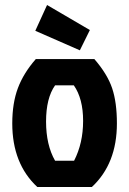

<svg xmlns="http://www.w3.org/2000/svg" viewBox="-20 -747 516 767"><path d="M347 0H129Q29 -93 29 -254Q29 -335 51.5 -395Q74 -455 123 -511H357Q409 -451 428 -394.5Q447 -338 447 -254Q447 -93 347 0ZM200 -105H276Q312 -175 312 -264Q312 -353 275 -406H200Q164 -355 164 -261.5Q164 -168 200 -105ZM168 -727 339 -627 299 -546 121 -624Z"/></svg>

Font: Jockey One
Style: Regular
Weight: 400
Designer: TypeTogether
Foundry: TypeTogether
Version: Version 1.002